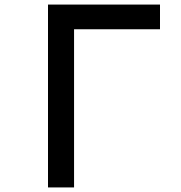

<svg xmlns="http://www.w3.org/2000/svg" viewBox="-20 -820 790 840"><path d="M680 -800V-692H304V0H190V-800Z"/></svg>

Font: Martian Mono Custom sWd Rg
Style: Regular
Weight: 400
Width: 6
Monospace: yes
Designer: Alex Havermale
Foundry: Evil Martians
Version: Version 1.000